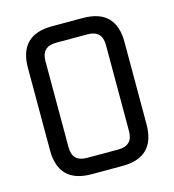

<svg xmlns="http://www.w3.org/2000/svg" viewBox="-104 -778 786 865"><g transform="rotate(-15 289.0 -345.0)"><path d="M63.8 -153.2V-536.8Q63.8 -690 217 -690H361Q514.2 -690 514.2 -536.8V-153.2Q514.2 0 361 0H217Q63.8 0 63.8 -153.2ZM148 -143.8Q148 -76.4 216 -76.4H362Q430 -76.4 430 -143.8V-546.2Q430 -613.6 362 -613.6H216Q148 -613.6 148 -546.2Z"/></g></svg>

Font: Oxanium ExtraLight
Style: Regular
Weight: 200
Designer: Severin Meyer
Version: Version 2.000